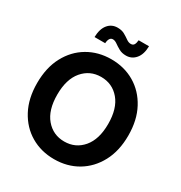

<svg xmlns="http://www.w3.org/2000/svg" viewBox="-215 -1089 1177 1251"><g transform="rotate(30 374.0 -463.0)"><path d="M373.5 11.7Q275.9 11.7 198.2 -33.9Q120.6 -79.6 75.7 -163.8Q30.8 -248 30.8 -363.3Q30.8 -479.5 75.7 -563.7Q120.6 -647.9 198.2 -693.6Q275.9 -739.3 373.5 -739.3Q471.7 -739.3 549.1 -693.6Q626.5 -647.9 671.6 -563.7Q716.8 -479.5 716.8 -363.3Q716.8 -247.6 671.6 -163.6Q626.5 -79.6 549.1 -33.9Q471.7 11.7 373.5 11.7ZM373.5 -121.1Q458 -121.1 511.7 -184.3Q565.4 -247.6 565.4 -363.3Q565.4 -479.5 511.7 -543Q458 -606.4 373.5 -606.4Q289.6 -606.4 235.8 -543Q182.1 -479.5 182.1 -363.3Q182.1 -247.6 235.8 -184.3Q289.6 -121.1 373.5 -121.1ZM441.9 -807.1Q411.1 -807.1 388.9 -819.6Q366.7 -832 349.4 -844.5Q332 -856.9 316.9 -856.9Q301.8 -856.9 293.9 -843.8Q286.1 -830.6 285.2 -809.6H205.1Q206.5 -871.1 233.9 -904.5Q261.2 -938 306.2 -938Q337.4 -938 359.1 -925.5Q380.9 -913.1 397.7 -900.9Q414.6 -888.7 431.2 -888.7Q447.8 -888.7 455.1 -900.4Q462.4 -912.1 464.4 -935.1H542.5Q541.5 -874 513.4 -840.6Q485.4 -807.1 441.9 -807.1Z"/></g></svg>

Font: Inter Display
Style: Bold
Weight: 700
Designer: Rasmus Andersson
Foundry: rsms
Version: Version 4.001;git-9221beed3